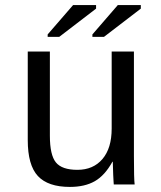

<svg xmlns="http://www.w3.org/2000/svg" viewBox="-20 -733 640 763"><path d="M178.2 -528.3V-193.4Q178.2 -117.2 202.1 -87.6Q226.1 -58.1 287.6 -58.1Q350.6 -58.1 387.2 -101.1Q423.8 -144 423.8 -222.2V-528.3H512.2V-112.8Q512.2 -20.5 515.1 0H432.1Q431.6 -2.4 431.2 -13.2Q430.7 -23.9 429.9 -37.8Q429.2 -51.8 428.2 -90.3H426.8Q396.5 -35.6 356.7 -12.9Q316.9 9.8 257.8 9.8Q170.9 9.8 130.6 -33.4Q90.3 -76.7 90.3 -176.3V-528.3ZM347.2 -586.4V-596.2L448.2 -712.9H539.6V-698.7L393.1 -586.4ZM169.4 -586.4V-596.2L270.5 -712.9H361.8V-698.7L215.3 -586.4Z"/></svg>

Font: Courier New
Style: Regular
Weight: 400
Designer: Steve Matteson
Foundry: Ascender Corporation
Version: Version 2.00.3